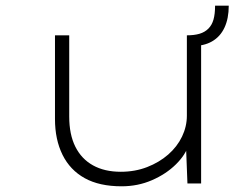

<svg xmlns="http://www.w3.org/2000/svg" viewBox="-20 -644 850 674"><path d="M407 10Q329 10 277.5 -18.5Q226 -47 199.5 -100.5Q173 -154 173 -226V-520H223V-235Q223 -172 244.5 -129Q266 -86 306.5 -63.5Q347 -41 404 -41Q454 -41 496.5 -57.5Q539 -74 570.5 -101.5Q602 -129 619 -164.5Q636 -200 636 -238V-520Q662 -520 680.5 -525.5Q699 -531 711.5 -543.5Q724 -556 729.5 -575.5Q735 -595 735 -624H783Q783 -579 768 -547Q753 -515 724 -498.5Q695 -482 656 -483L686 -504V0H638L632 -155L642 -136Q632 -101 597.5 -67Q563 -33 513.5 -11.5Q464 10 407 10Z"/></svg>

Font: Lexend Tera ExtraLight
Style: Regular
Weight: 250
Designer: Bonnie Shaver-Troup, Thomas Jockin
Foundry: Lexend
Version: Version 1.007